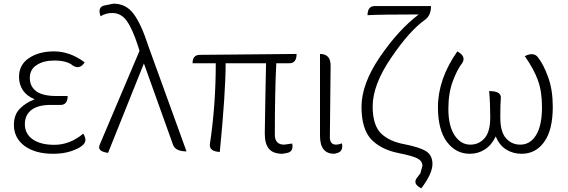

<svg xmlns="http://www.w3.org/2000/svg" viewBox="-20 -828 3106 1050"><path d="M270 13Q173 13 114 -30Q56 -74 56 -145Q56 -200 88 -233Q121 -267 170 -285Q129 -301 106 -333Q84 -366 84 -407Q84 -474 138 -510Q193 -547 275 -547Q363 -547 443 -487Q417 -446 379 -469Q347 -497 276 -497Q218 -497 180 -472Q143 -448 143 -401Q143 -356 178 -329Q214 -303 287 -303H350Q350 -254 310 -254H271Q195 -257 155 -229Q116 -201 116 -149Q116 -96 159 -66Q202 -36 277 -36Q362 -36 435 -97Q463 -55 427 -30Q415 -18 371 -2Q328 13 270 13Z M571 8Q510 0 525 -36L743 -550L735 -576Q704 -671 673 -714Q642 -757 594 -757Q559 -757 530 -739Q512 -790 551 -798L600 -808Q669 -808 710 -753Q752 -698 792 -574L1000 0Q939 0 926 -37L767 -481Z M1525 13Q1474 13 1451 -14Q1428 -41 1428 -98Q1428 -135 1431 -283Q1434 -432 1435 -482H1214Q1214 -323 1182 3Q1122 0 1128 -41Q1160 -254 1160 -482H1033Q1033 -528 1073 -528L1602 -533Q1602 -482 1562 -482H1491Q1483 -329 1483 -92Q1483 -37 1534 -37L1578 -43Q1587 3 1547 9Z M1808 13Q1730 13 1730 -85V-533Q1789 -533 1788 -468Q1784 -151 1784 -78Q1784 -37 1818 -37Q1832 -37 1850 -44Q1859 2 1820 10Z M2284 202Q2236 178 2259 146L2279 120L2290 79Q2290 53 2264 39Q2239 25 2159 9Q2064 -10 2010 -66Q1957 -123 1957 -244Q1957 -369 2058 -517Q2159 -665 2270 -749Q2063 -749 1990 -745Q1990 -795 2030 -795H2337Q2337 -745 2307 -722Q2220 -661 2119 -512Q2018 -364 2018 -246Q2018 -145 2063 -99Q2109 -54 2193 -39Q2275 -23 2310 -1Q2345 21 2345 69Q2345 121 2284 202Z M2549 13Q2473 13 2424 -52Q2375 -118 2375 -242Q2375 -395 2481 -547Q2532 -519 2507 -482Q2480 -448 2456 -383Q2432 -319 2432 -232Q2432 -140 2466 -88Q2500 -37 2552 -37Q2599 -37 2630 -72Q2661 -107 2661 -186Q2661 -264 2655 -330Q2722 -330 2719 -292Q2716 -264 2716 -186Q2716 -107 2747 -72Q2778 -37 2825 -37Q2879 -37 2911 -88Q2944 -140 2944 -242Q2944 -328 2922 -388Q2901 -448 2850 -521Q2902 -547 2925 -510Q2953 -474 2978 -405Q3003 -336 3003 -244Q3003 -117 2956 -52Q2910 13 2832 13Q2785 13 2747 -11Q2710 -35 2691 -82Q2669 -35 2632 -11Q2595 13 2549 13Z"/></svg>

Font: Swei Half Moon CJK SC
Style: Light
Weight: 300
Version: Version 2.071